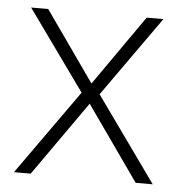

<svg xmlns="http://www.w3.org/2000/svg" viewBox="-44 -573 584 616"><g transform="rotate(5 248.0 -265.5)"><path d="M217 -273 32 -531H87L246 -305L404 -531H458L275 -273L470 0H415L246 -240L77 0H23Z"/></g></svg>

Font: Noto Sans Syriac Eastern ExtraLight
Style: Regular
Weight: 250
Designer: Patrick Giasson and the Monotype Design Team
Foundry: Monotype Imaging Inc.
Version: Version 3.001